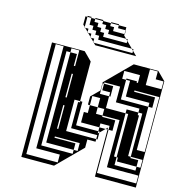

<svg xmlns="http://www.w3.org/2000/svg" viewBox="-128 -1020 1068 1134"><g transform="rotate(15 406.0 -453.0)"><path d="M273 -648V-696H225V-672H265V-648ZM273 -552H265V-600H273ZM657 -600V-552H649V-600ZM801 -600V-648H753V-696H705V-600ZM561 -504V-552H465V-544H521V-504ZM801 -216V-504H777V-480H753V-504H609V-544H777V-504H801V-552H649V-544H609V-600H585V-608H649V-600H657V-648H561V-600H585V-480H753V-216ZM609 -312V-360H505V-400H465V-456H417V-400H465V-360H505V-352H585V-312ZM729 -240V-336H713V-240ZM729 -240H713V-168H729V-160H777V-120H801V-168H729ZM521 -480H513V-504H465V-544H457V-480H513V-408H633V-144H649V-96H777V-120H657V-144H649V-408H633V-432H705V-416H713V-336H729V-432H705V-456H561V-504H521ZM265 -224H225V-288H265V-264H273V-312H265V-288H225V-352H265V-312H273V-360H265V-352H225V-416H265V-408H273V-456H265V-416H225V-480H265V-456H273V-504H265V-480H225V-544H265V-504H273V-552H265V-544H225V-608H265V-600H273V-648H265V-608H225V-672H201V-96H393V-120H225V-160H393V-120H417V-168H265V-160H225V-224H265V-216H273V-264H265ZM321 -24V-72H177V-696H129V-24ZM105 0V-700H305L355 -650V-408H369V-400H405V-450L455 -500V-550L605 -700H755L805 -650V0H555V-288H543L555 -300V-288H561V-24H801V-72H609V-312H585V-288H561V-312H505V-288H543L513 -258V-216H505V-240H345V-264H505V-250L513 -258V-264H505V-288H393V-352H417V-400H369V-360H345V-400H355V-408H321V-216H505V-200H455V-150L305 0ZM273 -360H265V-408H273ZM273 -216V-168H265V-216ZM369 -312V-360H345V-312ZM369 -312V-264H345V-312ZM508 -858H506V-882H460V-900H412V-906H460V-900H506V-882H508ZM580 -762V-776L570 -786H364V-810H340V-834H316V-858H292V-900H268V-906H292V-900H316V-882H340V-858H364V-834H388V-810H532V-824L522 -834H412V-858H388V-882H364V-900H316V-906H364V-900H412V-882H436V-858H506V-850L522 -834H532V-824L570 -786H580V-776L606 -750H356L344 -762H340V-766L320 -786H316V-790L296 -810H292V-814L272 -834H268V-838L256 -850V-900H268V-838L272 -834H292V-814L296 -810H316V-790L320 -786H340V-766L344 -762Z"/></g></svg>

Font: Rubik Broken Fax
Style: Regular
Weight: 400
Designer: Hubert and Fischer, NaN
Foundry: Hubert and Fischer, NaN
Version: Version 2.201